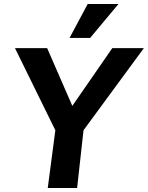

<svg xmlns="http://www.w3.org/2000/svg" viewBox="-20 -941 740 961"><path d="M219 0 257 -289 55 -700H216L342 -411L542 -700H700L398 -289L366 0ZM431 -751H328L419 -921H573Z"/></svg>

Font: Inclusive Sans
Style: Italic
Weight: 400
Italic angle: -7°
Designer: Olivia King
Foundry: Olivia King
Version: Version 2.004